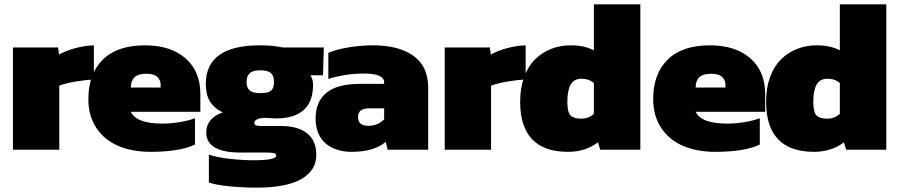

<svg xmlns="http://www.w3.org/2000/svg" viewBox="-20 -694 4168 890"><path d="M40 0V-474.1H249L253.9 -440.9Q282.7 -458 326.9 -470.2Q371.1 -482.4 415 -483.9V-325.2Q375 -323.7 328.4 -315.7Q281.7 -307.6 254.9 -296.9V0Z M677.7 9.8Q593.3 9.8 529.1 -17.3Q464.8 -44.4 427.2 -100.3Q389.6 -156.2 389.6 -234.9Q389.6 -351.1 456.5 -417.5Q523.4 -483.9 651.9 -483.9Q771 -483.9 839.8 -423.8Q908.7 -363.8 908.7 -257.8V-175.8H586.4Q612.3 -121.1 732.4 -121.1Q773.9 -121.1 815.7 -128.4Q857.4 -135.7 883.8 -146V-23.9Q813.5 9.8 677.7 9.8ZM586.4 -288.1H724.6V-300.8Q724.6 -323.7 708.7 -337.9Q692.9 -352.1 658.7 -352.1Q620.1 -352.1 603.3 -335.7Q586.4 -319.3 586.4 -288.1Z M1168 175.8Q1107.4 175.8 1043.9 169.7Q980.5 163.6 948.2 151.9V22.9Q986.3 35.6 1044.4 42.2Q1102.5 48.8 1155.3 48.8Q1260.3 48.8 1260.3 27.8Q1260.3 18.6 1250.2 15.9Q1240.2 13.2 1214.8 13.2H1096.2Q936 13.2 936 -80.1Q936 -112.8 955.8 -136.7Q975.6 -160.6 1012.2 -172.9Q970.7 -193.8 952.4 -225.1Q934.1 -256.3 934.1 -305.2Q934.1 -483.9 1185.1 -483.9Q1243.2 -483.9 1291 -474.1H1481L1477.1 -345.2H1418.9Q1431.2 -325.2 1431.2 -301.8Q1431.2 -145 1258.3 -145Q1252.4 -145 1204.1 -147.9Q1159.2 -144 1159.2 -125Q1159.2 -116.2 1166.5 -113Q1173.8 -109.9 1189 -109.9H1285.2Q1360.8 -109.9 1403.6 -75.9Q1446.3 -42 1446.3 23.9Q1446.3 95.7 1377.4 135.7Q1308.6 175.8 1168 175.8ZM1187 -262.2Q1222.7 -262.2 1236.3 -273.7Q1250 -285.2 1250 -314Q1250 -342.8 1235.6 -355.5Q1221.2 -368.2 1187 -368.2Q1153.3 -368.2 1138.2 -355.2Q1123 -342.3 1123 -314Q1123 -286.6 1137.7 -274.4Q1152.3 -262.2 1187 -262.2Z M1609.9 9.8Q1574.7 9.8 1545.2 0.7Q1515.6 -8.3 1492.4 -26.6Q1469.2 -44.9 1456.1 -75.2Q1442.9 -105.5 1442.9 -145Q1442.9 -223.1 1493.7 -264.2Q1544.4 -305.2 1646 -305.2H1760.7V-312Q1760.7 -353 1666 -353Q1582 -353 1502 -328.1V-449.2Q1539.1 -464.8 1596.2 -474.4Q1653.3 -483.9 1709 -483.9Q1828.6 -483.9 1896.7 -435.1Q1964.8 -386.2 1964.8 -287.1V0H1776.9L1768.1 -36.1Q1713.4 9.8 1609.9 9.8ZM1688 -110.8Q1731.9 -110.8 1760.7 -141.1V-191.9H1692.9Q1665.5 -191.9 1652.6 -182.1Q1639.6 -172.4 1639.6 -150.9Q1639.6 -110.8 1688 -110.8Z M2041.5 0V-474.1H2250.5L2255.4 -440.9Q2284.2 -458 2328.4 -470.2Q2372.6 -482.4 2416.5 -483.9V-325.2Q2376.5 -323.7 2329.8 -315.7Q2283.2 -307.6 2256.3 -296.9V0Z M2613.3 9.8Q2391.1 9.8 2391.1 -223.1Q2391.1 -286.6 2409.7 -337.2Q2428.2 -387.7 2460.7 -419.4Q2493.2 -451.2 2535.2 -467.5Q2577.1 -483.9 2626 -483.9Q2688 -483.9 2732.9 -460.9V-673.8H2948.2V0H2762.2L2752 -34.2Q2693.4 9.8 2613.3 9.8ZM2675.3 -144Q2708 -144 2732.9 -166V-309.1Q2710 -329.1 2675.3 -329.1Q2641.1 -329.1 2625.5 -302.2Q2609.9 -275.4 2609.9 -222.2Q2609.9 -173.8 2624.8 -158.9Q2639.6 -144 2675.3 -144Z M3295.9 9.8Q3211.4 9.8 3147.2 -17.3Q3083 -44.4 3045.4 -100.3Q3007.8 -156.2 3007.8 -234.9Q3007.8 -351.1 3074.7 -417.5Q3141.6 -483.9 3270 -483.9Q3389.2 -483.9 3458 -423.8Q3526.9 -363.8 3526.9 -257.8V-175.8H3204.6Q3230.5 -121.1 3350.6 -121.1Q3392.1 -121.1 3433.8 -128.4Q3475.6 -135.7 3502 -146V-23.9Q3431.6 9.8 3295.9 9.8ZM3204.6 -288.1H3342.8V-300.8Q3342.8 -323.7 3326.9 -337.9Q3311 -352.1 3276.9 -352.1Q3238.3 -352.1 3221.4 -335.7Q3204.6 -319.3 3204.6 -288.1Z M3753.4 9.8Q3531.2 9.8 3531.2 -223.1Q3531.2 -286.6 3549.8 -337.2Q3568.4 -387.7 3600.8 -419.4Q3633.3 -451.2 3675.3 -467.5Q3717.3 -483.9 3766.1 -483.9Q3828.1 -483.9 3873 -460.9V-673.8H4088.4V0H3902.3L3892.1 -34.2Q3833.5 9.8 3753.4 9.8ZM3815.4 -144Q3848.1 -144 3873 -166V-309.1Q3850.1 -329.1 3815.4 -329.1Q3781.2 -329.1 3765.6 -302.2Q3750 -275.4 3750 -222.2Q3750 -173.8 3764.9 -158.9Q3779.8 -144 3815.4 -144Z"/></svg>

Font: Kanit ExtraBold
Style: Regular
Weight: 800
Designer: Katatrad Team
Foundry: CadsonDemak
Version: Version 1.000;PS 001.000;hotconv 1.0.88;makeotf.lib2.5.64775